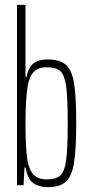

<svg xmlns="http://www.w3.org/2000/svg" viewBox="-20 -763 371 791"><path d="M85 -73H81L77 0H50V-743H85V-446H89Q97 -485 117.5 -501.5Q138 -518 176 -518Q226 -518 251 -496.5Q276 -475 285 -420.5Q294 -366 294 -255Q294 -144 284.5 -89.5Q275 -35 250.5 -13.5Q226 8 176 8Q140 8 117 -8.5Q94 -25 85 -73ZM259 -255Q259 -361 252.5 -407.5Q246 -454 228.5 -470Q211 -486 171 -486Q139 -486 120 -467.5Q101 -449 94 -409Q85 -351 85 -255Q85 -154 93 -103Q100 -62 119 -43Q138 -24 171 -24Q211 -24 228.5 -40Q246 -56 252.5 -102.5Q259 -149 259 -255Z"/></svg>

Font: Saira Ultra Condensed Thin
Style: Regular
Weight: 100
Width: 1
Designer: Hector Gatti with collaboration of the Omnibus-Type team
Foundry: Omnibus-Type
Version: Version 1.001; ttfautohint (v1.8)